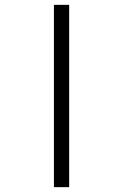

<svg xmlns="http://www.w3.org/2000/svg" viewBox="-20 -693 509 794"><path d="M266 -673V81H203V-673Z"/></svg>

Font: Noto Serif Hebrew SemiBold
Style: Regular
Weight: 600
Designer: Monotype Design Team
Foundry: Monotype Imaging Inc.
Version: Version 1.000